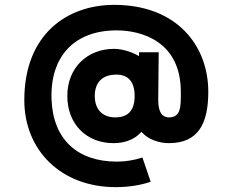

<svg xmlns="http://www.w3.org/2000/svg" viewBox="-20 -665 957 790"><path d="M456 105C506 105 555 98 600 83L566 -17C533 -6 497 0 461 0C301 0 198 -89 192 -257C186 -434 287 -540 460 -540C559 -540 724 -497 724 -287C724 -229 726 -182 675 -182C649 -182 631 -201 631 -253L633 -450H552V-434C523 -451.5 482.5 -464 449 -464C342 -464 257 -389 257 -270C257 -154 336 -76 447 -76C488 -76 531 -87.5 562 -122.5C588.5 -91.5 633.5 -76 675 -76C794 -76 837 -154 837 -287C837 -480 705 -645 450 -645C256 -645 80 -524 80 -253C80 -46 232 105 456 105ZM370 -270C370 -323 398 -358 459 -358C509 -358 534 -327 534 -270C534 -202 498 -182 455 -182C400 -182 370 -216 370 -270Z"/></svg>

Font: Eudonet ExtraBold
Style: Regular
Weight: 800
Designer: Mikhail Sharanda
Foundry: Mikhail Sharanda
Version: Version 4.503;Glyphs 3.1.2 (3151)